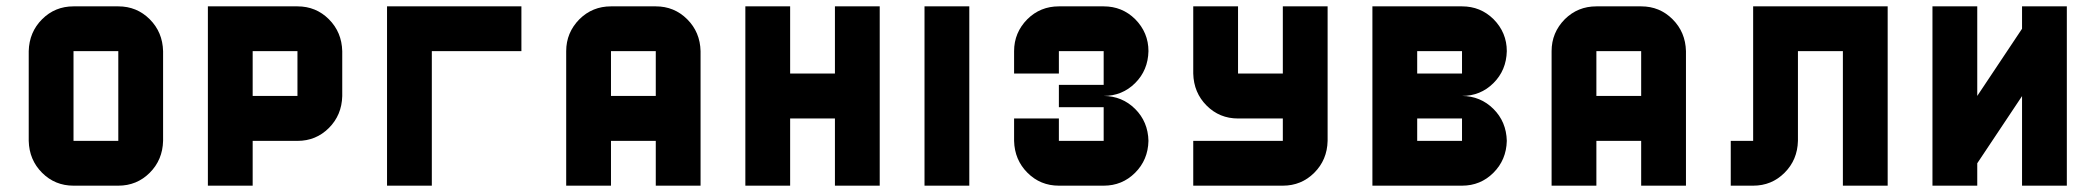

<svg xmlns="http://www.w3.org/2000/svg" viewBox="-20 -587 6625 607"><path d="M354 -141.6V-425.3H212.4V-141.6ZM495.6 -141.6Q494.1 -81.5 453.4 -40.8Q412.6 0 354 0H212.4Q153.8 0 113 -40.8Q72.3 -81.5 70.8 -141.6V-425.3Q72.3 -485.4 113 -526.1Q153.8 -566.9 212.4 -566.9H354Q412.6 -566.9 453.4 -526.1Q494.1 -485.4 495.6 -425.3Z M920.4 -283.7V-425.3H778.8V-283.7ZM1062 -283.2Q1060.5 -223.1 1019.8 -182.4Q979 -141.6 920.4 -141.6H778.8V0H637.2V-566.9H920.4Q979 -566.9 1019.8 -526.1Q1060.5 -485.4 1062 -425.3Z M1203.6 -566.9H1628.4V-425.3H1345.2V0H1203.6Z M2194.8 0H2053.2V-141.6H1911.6V0H1770V-425.3Q1770 -483.9 1812 -526.4Q1853 -566.9 1911.6 -566.9H2053.2Q2111.8 -566.9 2152.6 -526.1Q2193.4 -485.4 2194.8 -425.3ZM2053.2 -283.7V-425.3H1911.6V-283.7Z M2619.6 -566.9H2761.2V0H2619.6V-212.4H2478V0H2336.4V-566.9H2478V-354.5H2619.6Z M2902.8 -566.9H3044.4V0H2902.8Z M3469.2 0H3327.6Q3269 0 3228.3 -40.8Q3187.5 -81.5 3186 -141.6V-212.4H3327.6V-141.6H3469.2V-248H3327.6V-318.8H3469.2V-425.3H3327.6V-354.5H3186V-425.3Q3186 -483.9 3228 -526.4Q3269 -566.9 3327.6 -566.9H3469.2Q3527.8 -566.9 3568.8 -526.4Q3610.8 -483.9 3610.8 -425.3Q3609.4 -364.7 3568.6 -324.2Q3527.8 -283.7 3469.2 -283.7Q3527.8 -283.2 3568.6 -242.7Q3609.4 -202.1 3610.8 -141.6Q3609.4 -81.5 3568.6 -40.8Q3527.8 0 3469.2 0Z M4035.6 -566.9H4177.2V-141.6Q4175.8 -81.5 4135 -40.8Q4094.2 0 4035.6 0H3752.4V-141.6H4035.6V-212.4H3894Q3835.4 -212.4 3794.7 -253.2Q3753.9 -293.9 3752.4 -354.5V-566.9H3894V-354.5H4035.6Z M4602.1 0H4318.8V-566.9H4602.1Q4660.6 -566.9 4701.7 -526.4Q4743.7 -483.9 4743.7 -425.3Q4742.2 -364.7 4701.4 -324.2Q4660.6 -283.7 4602.1 -283.7Q4660.6 -283.2 4701.4 -242.7Q4742.2 -202.1 4743.7 -141.6Q4742.2 -81.5 4701.4 -40.8Q4660.6 0 4602.1 0ZM4602.1 -141.6V-212.4H4460.4V-141.6ZM4602.1 -354.5V-425.3H4460.4V-354.5Z M5310.1 0H5168.5V-141.6H5026.9V0H4885.3V-425.3Q4885.3 -483.9 4927.2 -526.4Q4968.3 -566.9 5026.9 -566.9H5168.5Q5227.1 -566.9 5267.8 -526.1Q5308.6 -485.4 5310.1 -425.3ZM5168.5 -283.7V-425.3H5026.9V-283.7Z M5522.5 -566.9H5947.8V0H5806.2V-425.3H5664.1V-141.6Q5662.6 -81.5 5621.8 -40.8Q5581.1 0 5522.5 0H5451.7V-141.6H5522.5Z M6514.2 -566.9V0H6372.6V-283.2L6231 -70.8V0H6089.4V-566.9H6231V-283.7L6372.6 -496.1V-566.9Z"/></svg>

Font: Blazma
Style: Regular
Weight: 400
Designer: GGBotNet
Version: 1.00